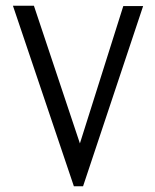

<svg xmlns="http://www.w3.org/2000/svg" viewBox="-20 -644 540 668"><path d="M237 4H269L478 -623H409L258 -145L98 -624H25Z"/></svg>

Font: Inconsolata
Style: Regular
Weight: 400
Monospace: yes
Designer: Raph Levien, Cyreal, Brenton Simpson
Foundry: Raph Levien, Cyreal, Google
Version: Version 3.100